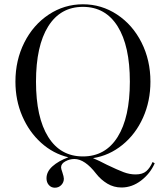

<svg xmlns="http://www.w3.org/2000/svg" viewBox="-20 -726 774 896"><path d="M702 36Q681 84 638.5 116.5Q596 149 547 149Q511 149 481 131Q451 113 429 85Q376 16 327 16Q305 16 285 27Q265 38 265 55Q265 62 271 78Q278 99 278 108Q278 125 266 137.5Q254 150 236 150Q219 150 208 137.5Q197 125 197 106Q197 75 225 50Q253 25 299 8Q228 -9 172 -59.5Q116 -110 84 -184Q52 -258 52 -345Q52 -445 93.5 -527.5Q135 -610 207.5 -658Q280 -706 367 -706Q454 -706 526.5 -658Q599 -610 640.5 -527.5Q682 -445 682 -345Q682 -254 647.5 -177Q613 -100 551.5 -50Q490 0 414 12Q441 23 479 43Q529 67 557 77.5Q585 88 613 88Q645 88 662.5 73Q680 58 692 30ZM367 4Q472 4 529 -87Q586 -178 586 -345Q586 -512 529 -603Q472 -694 367 -694Q262 -694 205 -603Q148 -512 148 -345Q148 -178 205 -87Q262 4 367 4Z"/></svg>

Font: Libre Caslon Display
Style: Regular
Weight: 400
Designer: Pablo Impallari, Rodrigo Fuenzalida
Foundry: Pablo Impallari, Rodrigo Fuenzalida
Version: Version 1.100; ttfautohint (v1.6) -l 8 -r 50 -G 200 -x 14 -D